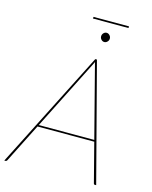

<svg xmlns="http://www.w3.org/2000/svg" viewBox="-151 -1019 875 1106"><g transform="rotate(15 286.5 -466.0)"><path d="M0 0ZM532 0H523Q518.5 0 517 -5L456.5 -239H118L0 -5Q-3.5 0 -8 0H-16L339 -700H349ZM123 -249H454L347 -663Q345.5 -668.5 344.2 -673.2Q343 -678 342 -683.5Q339.5 -678 337 -673.2Q334.5 -668.5 332 -663ZM266.5 -932.5H478L477.5 -922.5H265.5ZM389.5 -835.5Q389.5 -825 381.5 -816.8Q373.5 -808.5 363.5 -808.5Q353 -808.5 345.2 -816.8Q337.5 -825 337.5 -835.5Q337.5 -847 345.2 -855.2Q353 -863.5 363.5 -863.5Q373.5 -863.5 381.5 -855.2Q389.5 -847 389.5 -835.5Z"/></g></svg>

Font: Lato Hairline
Style: Italic
Weight: 100
Italic angle: -7°
Designer: Lukasz Dziedzic
Foundry: tyPoland Lukasz Dziedzic
Version: Version 2.007; 2014-02-27